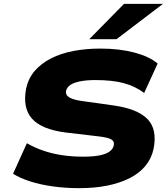

<svg xmlns="http://www.w3.org/2000/svg" viewBox="-20 -969 869 1000"><path d="M392 11Q322 11 256.5 2Q191 -7 138 -24Q85 -41 48 -64L120 -223Q160 -200 205 -184.5Q250 -169 302 -161Q354 -153 414 -153Q464 -153 497.5 -159.5Q531 -166 549.5 -179Q568 -192 572 -210Q576 -228 567 -237Q558 -246 538.5 -251Q519 -256 491 -259L321 -279Q197 -295 147 -350.5Q97 -406 116 -508Q128 -562 161.5 -600.5Q195 -639 246 -665Q297 -691 362.5 -703.5Q428 -716 503 -716Q603 -716 681 -695Q759 -674 801 -638L731 -485Q684 -520 624.5 -536Q565 -552 476 -552Q431 -552 398 -545.5Q365 -539 347 -527Q329 -515 324 -496Q320 -473 343 -460.5Q366 -448 413 -442L570 -420Q694 -403 747 -350Q800 -297 780 -194Q769 -143 737 -104.5Q705 -66 654 -40.5Q603 -15 537.5 -2Q472 11 392 11ZM445 -765 626 -949H829L587 -765Z"/></svg>

Font: Nunito Sans 10pt Expanded Black
Style: Italic
Weight: 900
Width: 7
Italic angle: -9°
Designer: Vernon Adams
Foundry: Vernon Adams
Version: Version 3.101;gftools[0.9.27]